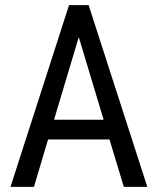

<svg xmlns="http://www.w3.org/2000/svg" viewBox="-20 -731 616 751"><path d="M191.4 -262.7H385.3L288.1 -585.9ZM408.2 -185.5H168L112.8 0H21L250 -710.9H326.7L556.2 0H464.4Z"/></svg>

Font: MAUL Condensed
Style: Condensed Regular
Weight: 400
Designer: MAUL
Version: Version 1.0; 2020; ttfautohint (v1.8.3)